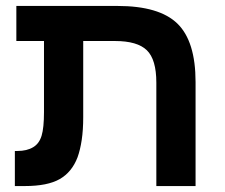

<svg xmlns="http://www.w3.org/2000/svg" viewBox="-20 -626 758 646"><path d="M128 -488H35V-606H375Q516 -606 577 -546.5Q638 -487 638 -350V0H506V-348Q506 -426 474 -457Q442 -488 367 -488H260V-232Q260 -189 255 -155.5Q250 -122 241 -97Q222 -47 181 -23.5Q140 0 63 0H30V-118H38Q71 -118 92 -131Q112 -143 120 -169.5Q128 -196 128 -249Z"/></svg>

Font: Noto Sans Hebrew Droid
Style: Regular
Weight: 400
Designer: Monotype Design Team
Foundry: Monotype Imaging Inc.
Version: Version 1.100